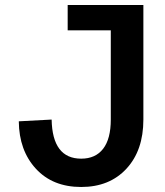

<svg xmlns="http://www.w3.org/2000/svg" viewBox="-20 -730 657 766"><path d="M304 16Q190 16 123 -57Q56 -130 55 -246L186 -253Q189 -97 304 -97Q361 -97 391.5 -136.5Q422 -176 422 -253V-609H250V-710H422H552V-609V-253Q552 -130 484.5 -57Q417 16 304 16Z"/></svg>

Font: Txt Sans SemiBold
Style: Regular
Weight: 600
Designer: Open Source
Foundry: XRLN
Version: Version 1.0